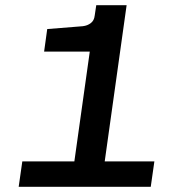

<svg xmlns="http://www.w3.org/2000/svg" viewBox="-20 -720 690 740"><path d="M260 -51 326 -521H150L162 -608L299 -619Q317 -621 330 -631Q343 -641 345 -660L351 -700H468L377 -51ZM52 0 66 -98H575L561 0Z"/></svg>

Font: Host Grotesk Light SemiBold
Style: Italic
Weight: 600
Italic angle: -8°
Version: Version 1.003